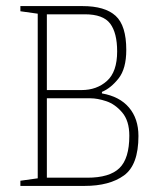

<svg xmlns="http://www.w3.org/2000/svg" viewBox="-20 -611 520 631"><path d="M47 -17 104 -25V-566L47 -574V-591H251Q325 -591 360 -559Q395 -527 395 -447Q395 -385 369.5 -353Q344 -321 315 -309V-304Q373 -294 404 -257.5Q435 -221 435 -164Q435 -69 387.5 -34.5Q340 0 258 0H47ZM248 -315Q298 -315 331.5 -345Q365 -375 365 -442Q365 -503 342 -533.5Q319 -564 259 -564H134V-315ZM405 -165Q405 -214 381.5 -241.5Q358 -269 329 -278.5Q300 -288 277 -288H134V-27H267Q340 -27 372.5 -58.5Q405 -90 405 -165Z"/></svg>

Font: Grenze Thin
Style: Regular
Weight: 250
Designer: Renata Polastri
Foundry: Omnibus-Type
Version: Version 1.002; ttfautohint (v1.8)